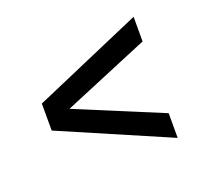

<svg xmlns="http://www.w3.org/2000/svg" viewBox="-77 -538 624 573"><g transform="rotate(-20 234.5 -251.5)"><path d="M397.3 -59.2 51.4 -208.4V-294.1L397.3 -443.8V-365.5L123.6 -251.2L397.3 -137.6Z"/></g></svg>

Font: Archivo SemiBold ExtraCondensed
Style: Regular
Weight: 600
Width: 2
Version: Version 2.001